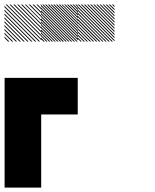

<svg xmlns="http://www.w3.org/2000/svg" viewBox="-21 -855 708 875"><path d="M500.8 -822.5 489.2 -834.2H495L500.8 -828.3ZM500.8 -808.3 475 -834.2H480.8L500.8 -814.2ZM500.8 -794.2 460.8 -834.2H466.7L500.8 -800ZM500.8 -780 446.7 -834.2H452.5L500.8 -785.8ZM500.8 -765.8 432.5 -834.2H438.3L500.8 -771.7ZM500.8 -751.7 418.3 -834.2H424.2L500.8 -757.5ZM500.8 -737.5 404.2 -834.2H410L500.8 -743.3ZM500.8 -723.3 390 -834.2H395.8L500.8 -729.2ZM500.8 -709.2 375.8 -834.2H381.7L500.8 -715ZM500.8 -695 361.7 -834.2H367.5L500.8 -700.8ZM500.8 -680.8 347.5 -834.2H353.3L500.8 -686.7ZM500.8 -666.7 333.3 -834.2H339.2L500.8 -672.5ZM487.5 -665.8 332.5 -820.8V-826.7L493.3 -665.8ZM473.3 -665.8 332.5 -806.7V-812.5L479.2 -665.8ZM459.2 -665.8 332.5 -792.5V-798.3L465 -665.8ZM445 -665.8 332.5 -778.3V-784.2L450.8 -665.8ZM430 -665.8 332.5 -763.3V-770L436.7 -665.8ZM416.7 -665.8 332.5 -750V-755.8L422.5 -665.8ZM402.5 -665.8 332.5 -735.8V-741.7L408.3 -665.8ZM388.3 -665.8 332.5 -721.7V-727.5L394.2 -665.8ZM374.2 -665.8 332.5 -707.5V-713.3L380 -665.8ZM360 -665.8 332.5 -693.3V-699.2L365.8 -665.8ZM345.8 -665.8 332.5 -679.2V-685L351.7 -665.8ZM334.2 -821.7 321.7 -834.2H327.5L334.2 -827.5ZM334.2 -809.2 309.2 -834.2H315L334.2 -815ZM334.2 -796.7 296.7 -834.2H302.5L334.2 -802.5ZM334.2 -784.2 284.2 -834.2H290L334.2 -790ZM334.2 -771.7 271.7 -834.2H277.5L334.2 -777.5ZM334.2 -759.2 259.2 -834.2H264.2L334.2 -764.2ZM334.2 -746.7 246.7 -834.2H252.5L334.2 -752.5ZM334.2 -734.2 234.2 -834.2H240L334.2 -740ZM334.2 -721.7 221.7 -834.2H227.5L334.2 -727.5ZM334.2 -709.2 209.2 -834.2H215L334.2 -715ZM334.2 -696.7 196.7 -834.2H202.5L334.2 -702.5ZM334.2 -684.2 184.2 -834.2H190L334.2 -690ZM334.2 -671.7 171.7 -834.2H177.5L334.2 -677.5ZM327.5 -665.8 165.8 -827.5V-833.3L333.3 -665.8ZM315 -665.8 165.8 -815V-820.8L320.8 -665.8ZM302.5 -665.8 165.8 -802.5V-808.3L308.3 -665.8ZM290 -665.8 165.8 -790V-795.8L295.8 -665.8ZM277.5 -665.8 165.8 -777.5V-783.3L283.3 -665.8ZM264.2 -665.8 165.8 -764.2V-770.8L270.8 -665.8ZM252.5 -665.8 165.8 -752.5V-758.3L258.3 -665.8ZM240 -665.8 165.8 -740V-745.8L245.8 -665.8ZM227.5 -665.8 165.8 -727.5V-733.3L233.3 -665.8ZM215 -665.8 165.8 -715V-720.8L220.8 -665.8ZM202.5 -665.8 165.8 -702.5V-708.3L208.3 -665.8ZM190 -665.8 165.8 -690V-695.8L195.8 -665.8ZM177.5 -665.8 165.8 -677.5V-683.3L183.3 -665.8ZM167.5 -829.2 162.5 -834.2H167.5ZM167.5 -811.7 145 -834.2H150.8L167.5 -817.5ZM167.5 -794.2 127.5 -834.2H133.3L167.5 -800ZM167.5 -776.7 110 -834.2H115.8L167.5 -782.5ZM167.5 -759.2 92.5 -834.2H97.5L167.5 -764.2ZM167.5 -741.7 75 -834.2H80.8L167.5 -747.5ZM167.5 -724.2 57.5 -834.2H63.3L167.5 -730ZM167.5 -706.7 40 -834.2H45.8L167.5 -712.5ZM167.5 -689.2 22.5 -834.2H28.3L167.5 -695ZM167.5 -671.7 5 -834.2H10.8L167.5 -677.5ZM155.8 -665.8 -0.8 -822.5V-828.3L161.7 -665.8ZM138.3 -665.8 -0.8 -805V-810.8L144.2 -665.8ZM120.8 -665.8 -0.8 -787.5V-793.3L126.7 -665.8ZM103.3 -665.8 -0.8 -770V-775.8L109.2 -665.8ZM85.8 -665.8 -0.8 -752.5V-758.3L91.7 -665.8ZM68.3 -665.8 -0.8 -735V-740.8L74.2 -665.8ZM50.8 -665.8 -0.8 -717.5V-723.3L56.7 -665.8ZM33.3 -665.8 -0.8 -700V-705.8L39.2 -665.8ZM15.8 -665.8 -0.8 -682.5V-688.3L21.7 -665.8ZM167.5 -834.2H168.3L167.5 -835ZM0 -166.7H166.7V0H0ZM0 -333.3H166.7V0H0ZM166.7 -500H333.3V-333.3H166.7ZM0 -500H333.3V-333.3H0ZM0 -500H166.7V-166.7H0Z"/></svg>

Font: 0xA000-Pixelated-Mono
Style: Pixelated-Mono
Weight: 400
Version: Version 0.1